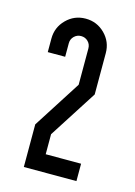

<svg xmlns="http://www.w3.org/2000/svg" viewBox="-77 -905 365 520"><g transform="rotate(15 106.0 -644.5)"><path d="M127 -783.8Q127 -795.5 119.1 -803.4Q111.2 -811.3 99.5 -811.3Q88.3 -811.3 80.2 -803.4Q72.1 -795.5 72.1 -783.8V-745.9H23.3V-783.8Q23.3 -815.5 45.6 -837.8Q67.9 -860.1 99.5 -860.1Q131.2 -860.1 153.5 -837.8Q175.8 -815.5 175.8 -783.8V-668.1L89.5 -533.5V-477.3H188.7V-428.6H41.2V-548.1L127 -682.2Z"/></g></svg>

Font: Marapfhont
Style: Book
Weight: 400
Version: Version 0.15